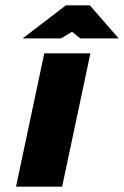

<svg xmlns="http://www.w3.org/2000/svg" viewBox="-20 -700 465 720"><path d="M146 -500 40 0H213L319 -500ZM65 -556H209L250 -581L281 -556H425L317 -680H227Z"/></svg>

Font: LT Wave Black
Style: Italic
Weight: 900
Designer: Daniel Lyons
Version: Version 2.5 (Glyphs App)